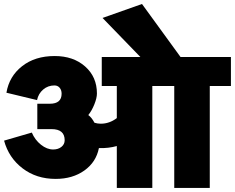

<svg xmlns="http://www.w3.org/2000/svg" viewBox="-28 -928 1166 953"><path d="M477.1 -645H668.9L481 -838.9L676.8 -908.2L868.2 -645H1118.2V-501H1013.2V4.9H836.9V-501H728V4.9H551.8V-203.1Q509.8 -191.4 462.9 -192.9Q449.2 -123.5 390.9 -81.8Q332.5 -40 248 -40Q152.8 -40 84.2 -92.3Q15.6 -144.5 -7.8 -230L129.9 -270Q145.5 -233.4 175.3 -209.7Q205.1 -186 235.8 -186Q260.7 -186 276.9 -199Q293 -211.9 293 -231.9Q293 -287.1 228 -287.1H157.2V-413.1H219.2Q277.8 -413.1 277.8 -462.9Q277.8 -481 268.1 -492.4Q258.3 -503.9 242.2 -503.9Q210 -503.9 186.3 -483.6Q162.6 -463.4 155.8 -431.2L3.9 -467.8Q17.6 -549.3 81.8 -599.6Q146 -649.9 243.2 -649.9Q335.9 -649.9 394.5 -598.1Q453.1 -546.4 453.1 -463.9Q453.1 -441.9 440.4 -410.2Q427.7 -378.4 410.2 -356.9Q426.8 -345.2 440.9 -318.8Q455.6 -314 472.2 -314Q515.1 -314 551.8 -341.8V-501H477.1Z"/></svg>

Font: LT Superior Black
Style: Regular
Weight: 900
Designer: Daniel Lyons
Foundry: LyonsType
Version: Version 2.005